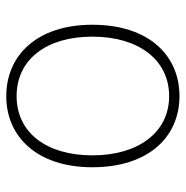

<svg xmlns="http://www.w3.org/2000/svg" viewBox="-10 -570 593 613"><g transform="rotate(90 286.5 -263.5)"><path d="M287 13C417 13 514 -86 514 -262C514 -441 417 -540 287 -540C156 -540 59 -441 59 -262C59 -86 156 13 287 13ZM287 -20C170 -20 97 -115 97 -262C97 -408 170 -507 287 -507C403 -507 476 -408 476 -262C476 -115 403 -20 287 -20Z"/></g></svg>

Font: Noto Sans CJK Thin
Style: Regular
Weight: 100
Designer: Ryoko NISHIZUKA (kana & ideographs); Paul D. Hunt (Latin, Greek & Cyrillic); Wenlong ZHANG (bopomofo); Sandoll Communica
Foundry: Adobe Systems Incorporated
Version: Version 1.000;PS 1;hotconv 1.0.78;makeotf.lib2.5.61930